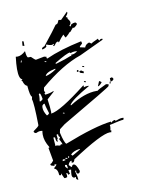

<svg xmlns="http://www.w3.org/2000/svg" viewBox="-95 -929 746 1010"><g transform="rotate(-10 277.5 -423.5)"><path d="M232.4 -604.5Q289.1 -621.1 312.5 -631.8L316.4 -629.9L317.4 -637.7H322.3Q335 -637.7 351.6 -650.4Q345.7 -651.4 339.8 -651.4Q328.1 -651.4 315.4 -646.5Q313.5 -646.5 313.5 -649.4V-650.4Q296.9 -650.4 229.5 -609.4L228.5 -604.5ZM195.3 -50.8 196.3 -55.7Q194.3 -63.5 194.3 -67.4V-70.3L184.6 -72.3L183.6 -66.4Q183.6 -60.5 195.3 -50.8ZM175.8 -93.8Q183.6 -95.7 187.5 -95.7H190.4L191.4 -100.6L178.7 -103.5ZM202.1 -101.6 203.1 -106.4 193.4 -108.4 192.4 -103.5ZM211.9 -104.5 213.9 -114.3 210 -115.2 208 -105.5ZM232.4 -113.3Q276.4 -137.7 277.3 -140.6L273.4 -141.6Q239.3 -136.7 225.6 -120.1ZM177.7 -176.8Q178.7 -182.6 185.5 -182.6L190.4 -181.6V-182.6Q190.4 -186.5 177.7 -210.9Q183.6 -217.8 184.6 -221.7Q176.8 -223.6 176.8 -234.4V-238.3L168 -236.3L170.9 -212.9L168 -213.9V-198.2Q159.2 -200.2 158.2 -223.6L150.4 -225.6L149.4 -221.7Q152.3 -191.4 152.3 -181.6L151.4 -178.7L159.2 -180.7ZM229.5 -338.9V-342.8L221.7 -344.7L220.7 -340.8ZM136.7 -345.7Q142.6 -345.7 149.4 -354.5Q134.8 -400.4 134.8 -407.2V-408.2H132.8Q127.9 -408.2 121.1 -399.4Q120.1 -394.5 120.1 -388.7Q120.1 -369.1 135.7 -345.7ZM116.2 -423.8Q118.2 -423.8 128.9 -433.6Q124 -464.8 118.2 -466.8Q117.2 -462.9 114.3 -462.9H113.3Q114.3 -460 114.3 -453.1Q114.3 -443.4 111.3 -424.8ZM166 -549.8Q191.4 -554.7 221.7 -575.2L222.7 -579.1H219.7Q170.9 -569.3 166 -549.8ZM52.7 -642.6 55.7 -652.3 51.8 -653.3 48.8 -643.6ZM181.6 -622.1 182.6 -626 173.8 -627.9 172.9 -624ZM240.2 16.6Q229.5 14.6 229.5 5.9L230.5 0L220.7 2Q209 0 209 -15.6Q209 -26.4 211.9 -42L207 -43L197.3 -42L202.1 -21.5L191.4 -18.6V-21.5Q191.4 -27.3 184.6 -29.3L183.6 -25.4Q185.5 -19.5 185.5 -13.7L184.6 -6.8L173.8 -3.9L168.9 -4.9L156.2 -32.2L154.3 -22.5L145.5 -24.4Q143.6 -58.6 125 -62.5L127 -67.4Q138.7 -76.2 140.6 -83L130.9 -85L128.9 -77.1Q122.1 -79.1 115.7 -80.6Q109.4 -82 109.4 -87.9V-90.8H110.4Q116.2 -90.8 127 -105.5L114.3 -175.8H116.2Q119.1 -175.8 120.1 -178.7Q96.7 -215.8 96.7 -249Q96.7 -259.8 98.6 -269.5L89.8 -270.5Q77.1 -270.5 63.5 -263.7Q52.7 -266.6 52.7 -273.4V-275.4Q81.1 -294.9 83 -301.8Q81.1 -423.8 73.2 -442.4L76.2 -456.1Q66.4 -458 61.5 -516.6Q47.9 -519.5 40 -545.9L35.2 -546.9L42 -554.7Q23.4 -559.6 23.4 -612.3Q23.4 -638.7 28.3 -677.7L37.1 -676.8Q57.6 -676.8 81.1 -698.2Q84 -664.1 91.8 -663.1H106.4Q124 -645.5 129.9 -643.6L174.8 -652.3L187.5 -649.4L186.5 -645.5Q186.5 -640.6 190.4 -639.6Q265.6 -673.8 380.9 -698.2L383.8 -688.5L382.8 -684.6L370.1 -672.9L369.1 -668L396.5 -662.1Q400.4 -677.7 420.9 -684.6Q428.7 -678.7 433.6 -676.8Q434.6 -680.7 470.7 -696.3Q470.7 -687.5 478.5 -685.5Q480.5 -692.4 488.3 -692.4L494.1 -691.4L493.2 -686.5L364.3 -626Q263.7 -591.8 146.5 -492.2L143.6 -477.5L148.4 -462.9H147.5Q144.5 -462.9 142.6 -459Q146.5 -458 146.5 -455.1V-454.1Q172.9 -457 192.4 -465.8V-461.9L154.3 -427.7Q161.1 -378.9 161.1 -359.4L160.2 -350.6Q210.9 -357.4 350.6 -466.8L354.5 -465.8L352.5 -457Q363.3 -460.9 373 -460.9Q377.9 -460.9 381.8 -460Q280.3 -402.3 267.6 -377L271.5 -376Q350.6 -426.8 415 -426.8H421.9Q423.8 -431.6 470.7 -453.1L484.4 -450.2Q483.4 -446.3 481.9 -440.9Q480.5 -435.5 220.7 -284.2L191.4 -261.7L187.5 -244.1Q200.2 -188.5 210.9 -180.7Q375 -245.1 461.9 -254.9V-252.9Q461.9 -250 465.8 -249Q466.8 -255.9 482.4 -259.8Q486.3 -258.8 486.3 -255.9V-253.9Q510.7 -263.7 524.4 -263.7L531.2 -262.7L528.3 -252.9H526.4Q514.6 -252.9 453.1 -238.3Q454.1 -234.4 454.1 -229.5Q454.1 -221.7 451.2 -210L456.1 -209L454.1 -199.2L447.3 -200.2Q401.4 -200.2 238.3 -92.8Q234.4 -77.1 226.6 -77.1L220.7 -78.1L222.7 -87.9H220.7Q210.9 -87.9 203.1 -68.4L214.8 -56.6L218.8 -55.7Q221.7 -66.4 229.5 -66.4Q243.2 -66.4 255.9 -27.3Q252.9 -15.6 246.1 -15.6Q236.3 -15.6 236.3 -26.4L237.3 -32.2L232.4 -33.2L231.4 -28.3Q240.2 2.9 240.2 13.7ZM368.2 -481.4 358.4 -484.4 359.4 -489.3 369.1 -486.3ZM494.1 -452.1 490.2 -453.1 492.2 -462.9 497.1 -461.9ZM426.8 -449.2 437.5 -475.6Q440.4 -474.6 443.4 -472.7Q446.3 -470.7 450.2 -467.8Q436.5 -449.2 426.8 -449.2ZM497.1 -461.9 496.1 -480.5 506.8 -483.4Q513.7 -479.5 513.7 -473.6Q513.7 -465.8 497.1 -461.9ZM365.2 -530.3 351.6 -534.2Q344.7 -536.1 344.7 -542V-544.9L354.5 -546.9Q363.3 -540 367.2 -539.1ZM338.9 -542 331.1 -543.9 333 -552.7 340.8 -550.8ZM373 -561.5 363.3 -564.5 364.3 -569.3 374 -566.4ZM83 -725.6 73.2 -728.5 75.2 -752 83 -750ZM172.9 -690.4 171.9 -698.2Q178.7 -704.1 186.5 -706.1Q251 -787.1 263.7 -806.6Q272.5 -809.6 275.4 -812.5L283.2 -829.1L296.9 -827.1L334 -864.3L335.9 -859.4Q335.9 -853.5 323.2 -836.9L331.1 -835L332 -826.2Q342.8 -814.5 342.8 -805.7Q342.8 -796.9 334 -789.1L338.9 -784.2Q341.8 -786.1 345.7 -794.9Q358.4 -800.8 365.2 -800.8Q369.1 -800.8 370.6 -799.3Q372.1 -797.9 373.5 -795.9Q375 -793.9 375 -792Q375 -789.1 366.7 -781.7Q358.4 -774.4 355.5 -774.4Q352.5 -774.4 350.6 -776.4L334 -756.8L325.2 -752.9L326.2 -752Q326.2 -750 304.7 -731.4Q301.8 -733.4 294.9 -749Q279.3 -733.4 266.6 -714.8L262.7 -712.9L261.7 -719.7Q258.8 -716.8 250 -713.9Q241.2 -701.2 236.3 -697.3L231.4 -702.1L238.3 -707L235.4 -710Q231.4 -706.1 223.6 -706.1Q213.9 -706.1 198.2 -712.9Q195.3 -710 195.3 -707L196.3 -702.1Q188.5 -694.3 172.9 -690.4Z"/></g></svg>

Font: Blackcraft
Style: Regular
Weight: 400
Designer: GGBotNet
Foundry: GGBotNet
Version: 1.00